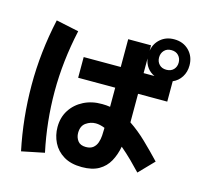

<svg xmlns="http://www.w3.org/2000/svg" viewBox="-127 -990 1254 1201"><g transform="rotate(15 500.0 -389.5)"><path d="M503 70Q432 70 385 41.5Q338 13 315 -33.5Q292 -80 292 -133Q292 -196 322.5 -243.5Q353 -291 406 -318Q459 -345 526 -344Q552 -344 577 -340V-464H337V-598H577V-778H725V-743Q733 -791 768.5 -821.5Q804 -852 856 -852Q915 -852 952.5 -814Q990 -776 990 -718Q990 -676 969.5 -643.5Q949 -611 914 -596V-464H725V-291Q725 -284 725 -279Q782 -241 835.5 -189.5Q889 -138 941 -83L848 13Q820 -17 785 -51.5Q750 -86 712 -118Q702 -64 678.5 -21.5Q655 21 612.5 45.5Q570 70 503 70ZM856 -655Q886 -655 903 -673Q920 -691 920 -718Q920 -745 903 -763.5Q886 -782 856 -782Q827 -782 810 -763.5Q793 -745 793 -718Q793 -691 810 -673Q827 -655 856 -655ZM111 73Q68 -132 67.5 -345Q67 -558 115 -776L262 -745Q217 -540 217 -344.5Q217 -149 258 43ZM725 -598H795Q736 -626 725 -693ZM426 -131Q426 -102 442.5 -80Q459 -58 495 -58Q525 -58 542 -72Q559 -86 566.5 -108Q574 -130 575.5 -153.5Q577 -177 577 -195V-204Q545 -217 518 -217Q484 -217 455 -196.5Q426 -176 426 -131Z"/></g></svg>

Font: Murecho
Style: Bold
Weight: 700
Designer: Neil Summerour
Foundry: Positype
Version: Version 1.010; ttfautohint (v1.8.3)